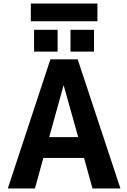

<svg xmlns="http://www.w3.org/2000/svg" viewBox="-20 -1070 724 1092"><path d="M458 -171.9H226.6L178.7 2H24.4L266.6 -732.4H421.9L665 2H505.9ZM155.3 -949.2V-1049.8H534.2V-949.2ZM173.8 -776.4V-900.4H307.6V-776.4ZM380.9 -776.4V-900.4H514.6V-776.4ZM341.8 -585.9 259.8 -290H424.8Z"/></svg>

Font: Gen Shin Gothic Bold
Style: Bold
Weight: 700
Designer: [Source Han Sans]
Ryoko NISHIZUKA  (kana & ideographs); Paul D. Hunt (Latin, Greek & Cyrillic); Wenlong ZHANG  (bopomofo
Version: Version 1.002.20150607